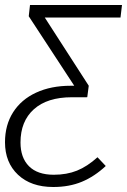

<svg xmlns="http://www.w3.org/2000/svg" viewBox="-26 -543 508 768"><path d="M456 -473H153L329 -200L323 -154L320 -156L322 -154H261Q163 -154 109.5 -106Q56 -58 56 27Q56 88 90 122Q124 156 189 156Q241 156 282 139.5Q323 123 364 86L397 121Q352 163 301.5 184Q251 205 187 205Q98 205 46 156Q-6 107 -6 26Q-6 -43 26.5 -94Q59 -145 118.5 -172.5Q178 -200 257 -200H271L89 -478L94 -523H462Z"/></svg>

Font: Fira Sans Light
Style: Italic
Weight: 300
Italic angle: -8°
Designer: bBox Type GmbH & Carrois Corporate GbR & Edenspiekermann AG
Foundry: bBox Type GmbH & Carrois Corporate GbR & Edenspiekermann AG
Version: Version 4.301